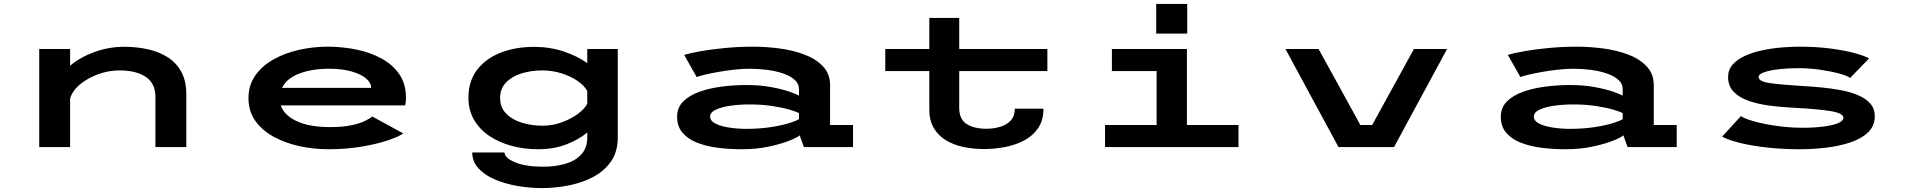

<svg xmlns="http://www.w3.org/2000/svg" viewBox="-20 -750 9740 979"><path d="M180 0V-500H337.5V-415Q390 -459 462.8 -485.2Q535.5 -511.5 613 -511.5Q676 -511.5 733 -499Q790 -486.5 834.5 -458.5Q879 -430.5 904.5 -383.8Q930 -337 930 -268.5V0H772.5V-256Q772.5 -324.5 723.5 -357.8Q674.5 -391 588.5 -391Q535.5 -391 482.5 -372.2Q429.5 -353.5 389.8 -321.2Q350 -289 337.5 -248V0Z M1654 11Q1580.5 11 1508.2 -4.5Q1436 -20 1377 -51.8Q1318 -83.5 1282.5 -133Q1247 -182.5 1247 -250Q1247 -316 1281.8 -365.2Q1316.5 -414.5 1375 -447.2Q1433.5 -480 1505.2 -496Q1577 -512 1651 -512Q1726.5 -512 1798 -497.2Q1869.5 -482.5 1926.2 -451.2Q1983 -420 2016.5 -370.8Q2050 -321.5 2050 -252.5Q2050 -237.5 2048.5 -227.8Q2047 -218 2045.5 -212.5H1411.5Q1428.5 -162.5 1493 -132.2Q1557.5 -102 1661.5 -102Q1727.5 -102 1770.5 -111Q1813.5 -120 1839.2 -132.5Q1865 -145 1878 -156L2036 -70Q2014.5 -53.5 1958.2 -34.5Q1902 -15.5 1823 -2.2Q1744 11 1654 11ZM1656.5 -399.5Q1572 -399.5 1507 -375.2Q1442 -351 1418 -302H1872.5V-304Q1872.5 -327 1847.5 -349Q1822.5 -371 1774.2 -385.2Q1726 -399.5 1656.5 -399.5Z M2723 11Q2652.5 11 2588.8 -6.2Q2525 -23.5 2475.2 -56.8Q2425.5 -90 2397 -139.2Q2368.5 -188.5 2368.5 -252Q2368.5 -337 2413.2 -394.8Q2458 -452.5 2533.8 -481.8Q2609.5 -511 2702.5 -511Q2785 -511 2855.2 -487.2Q2925.5 -463.5 2974.5 -428V-500H3130V-49.5Q3130 24.5 3094.8 74.2Q3059.5 124 3002.2 153.5Q2945 183 2877.2 196Q2809.5 209 2744 209Q2680 209 2617 198Q2554 187 2502 164.5Q2450 142 2419 107.8Q2388 73.5 2388 27.5H2552.5Q2553 55 2606.2 77.5Q2659.5 100 2748.5 100Q2812 100 2863.2 85Q2914.5 70 2944.5 37Q2974.5 4 2974.5 -50V-74.5Q2931 -38 2867 -13.5Q2803 11 2723 11ZM2530 -250.5Q2530 -202 2560.8 -170.8Q2591.5 -139.5 2641.2 -124.2Q2691 -109 2747.5 -109Q2796.5 -109 2843.8 -126Q2891 -143 2926.2 -169Q2961.5 -195 2974.5 -222V-286.5Q2959 -314 2924.2 -337.8Q2889.5 -361.5 2842.8 -376.2Q2796 -391 2745 -391Q2689.5 -391 2640.2 -376Q2591 -361 2560.5 -329.8Q2530 -298.5 2530 -250.5Z M3762 11Q3696 11 3636.5 3Q3577 -5 3531.2 -23.8Q3485.5 -42.5 3459 -74.5Q3432.5 -106.5 3432.5 -154.5Q3432.5 -202 3464.2 -233.2Q3496 -264.5 3548.2 -282.8Q3600.5 -301 3663 -308.8Q3725.5 -316.5 3786.5 -316.5Q3855 -316.5 3911.5 -306Q3968 -295.5 4005.2 -282.5Q4042.5 -269.5 4054 -262.5V-295.5Q4054 -323.5 4031.8 -343.2Q4009.5 -363 3972.8 -375.5Q3936 -388 3891.5 -393.8Q3847 -399.5 3802.5 -399.5Q3763.5 -399.5 3720.8 -394.5Q3678 -389.5 3638.8 -382.5Q3599.5 -375.5 3571 -368.5Q3542.5 -361.5 3532.5 -357L3468.5 -470Q3497 -479 3551.8 -488.8Q3606.5 -498.5 3676.5 -505.2Q3746.5 -512 3820 -512Q3885.5 -512 3954.2 -503Q4023 -494 4081.5 -472Q4140 -450 4176.2 -411.8Q4212.5 -373.5 4212.5 -315.5V-112.5H4329.5V0H4079L4057.5 -60Q4046 -49 4003.8 -32.2Q3961.5 -15.5 3898.8 -2.2Q3836 11 3762 11ZM3784.5 -93Q3854.5 -93 3911.5 -102Q3968.5 -111 4005.8 -122.8Q4043 -134.5 4054 -142.5V-173Q4042.5 -180 4007.2 -190.5Q3972 -201 3919.2 -209.2Q3866.5 -217.5 3802 -217.5Q3751.5 -217.5 3705.2 -211Q3659 -204.5 3630 -190.8Q3601 -177 3601 -156Q3601 -133 3629.2 -119.2Q3657.5 -105.5 3700 -99.2Q3742.5 -93 3784.5 -93Z M4718.5 -192V-387.5H4494V-500H4718.5V-658.5H4871V-500H5320.5V-387.5H4871V-199.5Q4871 -141 4909.8 -117.2Q4948.5 -93.5 5008 -93.5Q5047 -93.5 5080.2 -103.5Q5113.5 -113.5 5134 -136Q5154.5 -158.5 5154.5 -196H5300.5Q5300.5 -137.5 5274.2 -98Q5248 -58.5 5203.8 -34.8Q5159.5 -11 5106 -0.5Q5052.5 10 4998 10Q4944 10 4894 -0.2Q4844 -10.5 4804.5 -34Q4765 -57.5 4741.8 -96.2Q4718.5 -135 4718.5 -192Z M5875.5 -730H6033.5V-578.5H5875.5ZM5614.5 0V-112.5H5877.5V-387.5H5649.5V-500H6032V-112.5H6295V0Z M6805 0 6534.5 -500H6703.5L6916.5 -112.5H6976.5L7189.5 -500H7358.5L7088 0Z M7962 11Q7896 11 7836.5 3Q7777 -5 7731.2 -23.8Q7685.5 -42.5 7659 -74.5Q7632.5 -106.5 7632.5 -154.5Q7632.5 -202 7664.2 -233.2Q7696 -264.5 7748.2 -282.8Q7800.5 -301 7863 -308.8Q7925.5 -316.5 7986.5 -316.5Q8055 -316.5 8111.5 -306Q8168 -295.5 8205.2 -282.5Q8242.5 -269.5 8254 -262.5V-295.5Q8254 -323.5 8231.8 -343.2Q8209.5 -363 8172.8 -375.5Q8136 -388 8091.5 -393.8Q8047 -399.5 8002.5 -399.5Q7963.5 -399.5 7920.8 -394.5Q7878 -389.5 7838.8 -382.5Q7799.5 -375.5 7771 -368.5Q7742.5 -361.5 7732.5 -357L7668.5 -470Q7697 -479 7751.8 -488.8Q7806.5 -498.5 7876.5 -505.2Q7946.5 -512 8020 -512Q8085.5 -512 8154.2 -503Q8223 -494 8281.5 -472Q8340 -450 8376.2 -411.8Q8412.5 -373.5 8412.5 -315.5V-112.5H8529.5V0H8279L8257.5 -60Q8246 -49 8203.8 -32.2Q8161.5 -15.5 8098.8 -2.2Q8036 11 7962 11ZM7984.5 -93Q8054.5 -93 8111.5 -102Q8168.5 -111 8205.8 -122.8Q8243 -134.5 8254 -142.5V-173Q8242.5 -180 8207.2 -190.5Q8172 -201 8119.2 -209.2Q8066.5 -217.5 8002 -217.5Q7951.5 -217.5 7905.2 -211Q7859 -204.5 7830 -190.8Q7801 -177 7801 -156Q7801 -133 7829.2 -119.2Q7857.5 -105.5 7900 -99.2Q7942.5 -93 7984.5 -93Z M9158 11Q9072 11 8993.2 2.5Q8914.5 -6 8854 -20.8Q8793.5 -35.5 8761 -53.5L8857 -158Q8872 -147.5 8904.5 -137Q8937 -126.5 8980.5 -117.8Q9024 -109 9072.8 -103.8Q9121.5 -98.5 9169 -98.5Q9229 -98.5 9276.8 -104.5Q9324.5 -110.5 9352 -122Q9379.5 -133.5 9379.5 -150Q9379.5 -172.5 9316 -183.2Q9252.5 -194 9126.5 -200.5Q9063.5 -203.5 9004 -211.2Q8944.5 -219 8896.5 -235.8Q8848.5 -252.5 8820 -281.8Q8791.5 -311 8791.5 -357.5Q8791.5 -394.5 8815 -421Q8838.5 -447.5 8877.5 -465.2Q8916.5 -483 8964.5 -493.2Q9012.5 -503.5 9062 -507.8Q9111.5 -512 9155.5 -512Q9240.5 -512 9311.8 -502.8Q9383 -493.5 9434.5 -479.8Q9486 -466 9510.5 -452.5L9414 -352.5Q9397.5 -364.5 9354.2 -376Q9311 -387.5 9256.2 -395Q9201.5 -402.5 9149.5 -402.5Q9101.5 -402.5 9054.8 -397.5Q9008 -392.5 8977.5 -382.5Q8947 -372.5 8947 -357.5Q8947 -334.5 9004.8 -326.2Q9062.5 -318 9169 -311.5Q9217 -309 9268.8 -304Q9320.5 -299 9368.8 -289.8Q9417 -280.5 9455.5 -264Q9494 -247.5 9516.8 -221.5Q9539.5 -195.5 9539.5 -157.5Q9539.5 -108 9505.2 -75.2Q9471 -42.5 9414.8 -23.8Q9358.5 -5 9291.2 3Q9224 11 9158 11Z"/></svg>

Font: Trispace Expanded SemiBold
Style: Regular
Weight: 600
Width: 7
Designer: Tyler Finck
Foundry: Etcetera Type Company
Version: Version 1.210; ttfautohint (v1.8.3)